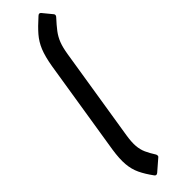

<svg xmlns="http://www.w3.org/2000/svg" viewBox="-305 -710 866 866"><g transform="rotate(-45 128.5 -277.0)"><path d="M61 162Q36 128 22 98.5Q8 69 5 33.5Q2 -2 10 -55L83 -513Q92 -566 105.5 -599Q119 -632 141.5 -658Q164 -684 200 -716Q210 -726 218 -717L255 -672Q258 -668 257 -663.5Q256 -659 252 -655Q228 -629 212 -608Q196 -587 186.5 -562.5Q177 -538 171 -500L100 -55Q94 -17 96 8.5Q98 34 107.5 55Q117 76 133 101Q135 105 135 110Q135 115 130 118L78 163Q68 171 61 162Z"/></g></svg>

Font: Sofia Sans Extra Condensed
Style: Bold Italic
Weight: 700
Italic angle: -9°
Designer: Botio Nikoltchev, Ani Petrova
Foundry: lettersoup
Version: Version 4.101